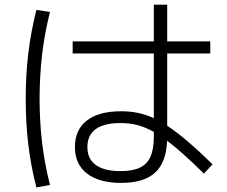

<svg xmlns="http://www.w3.org/2000/svg" viewBox="-20 -779 978 827"><path d="M302.7 -145.5Q302.7 -220.2 354.2 -260Q405.8 -299.8 502 -299.8Q540 -299.8 574.2 -292.7Q608.4 -285.6 642.6 -270V-548.8H293V-600.6H642.6V-758.8H700.2V-600.6H885.7V-548.8H700.2V-237.3Q739.7 -211.4 787.1 -171.1Q834.5 -130.9 895.5 -71.3L858.4 -31.2Q761.2 -127 699.7 -172.9Q696.3 -79.6 647.9 -35.4Q599.6 8.8 502 8.8Q406.7 8.8 354.7 -31.5Q302.7 -71.8 302.7 -145.5ZM90.8 -353.5Q90.8 -457 101.8 -548.6Q112.8 -640.1 136.7 -736.3L195.3 -727.5Q171.9 -634.8 161.4 -544.9Q150.9 -455.1 150.4 -353.5Q150.9 -251 161.6 -161.6Q172.4 -72.3 195.3 17.6L136.7 28.3Q112.8 -65.4 101.8 -157.2Q90.8 -249 90.8 -353.5ZM499 -42Q551.3 -42 582.5 -56.9Q613.8 -71.8 628.2 -104.2Q642.6 -136.7 642.6 -190.4V-210.9Q606 -231.4 571.8 -240.2Q537.6 -249 499 -249Q428.2 -249 392.3 -222.9Q356.4 -196.8 356.4 -145.5Q356.4 -94.7 392.6 -68.4Q428.7 -42 499 -42Z"/></svg>

Font: Pretendard Light
Style: Regular
Weight: 300
Designer: Base glyphs from Inter by Rasmus Andersson; Hangeul glyphs from Noto Sans CJK(Source Han Sans) by Jang Soo-young and Kan
Foundry: Kil Hyung-jin
Version: Version 1.309